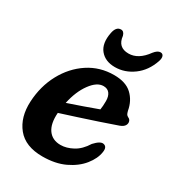

<svg xmlns="http://www.w3.org/2000/svg" viewBox="-159 -727 751 828"><g transform="rotate(30 216.0 -313.0)"><path d="M396.5 -138Q391.5 -103.5 364.2 -69.5Q337 -35.5 290.2 -13.2Q243.5 9 179.5 9Q94.5 9 53.8 -41Q13 -91 17 -170.5Q21 -248.5 55.2 -312Q89.5 -375.5 146 -412.8Q202.5 -450 273 -450Q331.5 -450 362.2 -421Q393 -392 401 -346Q404 -334.5 406.8 -330.2Q409.5 -326 415 -323Q427.5 -318 429 -305Q430 -294 422.2 -285Q414.5 -276 393 -269.5Q360.5 -258 315.8 -243Q271 -228 225.2 -213.2Q179.5 -198.5 143.5 -187V-186.5Q139.5 -131.5 160.5 -102.2Q181.5 -73 222.5 -73Q251.5 -73 282.8 -89.8Q314 -106.5 337.5 -144.5Q365 -174.5 382 -170Q401 -165.5 396.5 -138ZM257 -386Q225 -386 195 -345.2Q165 -304.5 151.5 -241.5Q185.5 -253 225 -266.8Q264.5 -280.5 295 -292Q298 -309.5 298 -335Q298 -358.5 287.8 -372.2Q277.5 -386 257 -386ZM279 -561Q328 -561 367 -615.5Q382.5 -635 397 -635Q408 -635 411.8 -625.2Q415.5 -615.5 410 -599Q391 -543 348.8 -512Q306.5 -481 257.5 -481Q209 -481 183.5 -512.2Q158 -543.5 169.5 -600.5Q176.5 -635 200.5 -635Q215 -635 220.5 -615.5Q226 -561 279 -561Z"/></g></svg>

Font: Fraunces 144pt SuperSoft SemiBold
Style: Italic
Weight: 600
Italic angle: -16°
Version: Version 1.000;[b76b70a41]